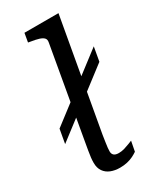

<svg xmlns="http://www.w3.org/2000/svg" viewBox="-190 -797 717 865"><g transform="rotate(-30 168.0 -364.0)"><path d="M4 -209 17 -282 336 -526 323 -453ZM169 -642Q172 -657 164.5 -665Q157 -673 141 -678Q125 -683 99 -687L88 -689L96 -735H273L171 -161Q168 -140 165.5 -124.5Q163 -109 162 -98.5Q161 -88 161 -80Q161 -67 169 -60Q177 -53 194 -53Q209 -53 224 -57.5Q239 -62 251.5 -67Q264 -72 269 -74L259 -22Q249 -15 235 -8Q221 -1 203.5 3Q186 7 166 7Q139 7 118 -1.5Q97 -10 85 -27.5Q73 -45 73 -71Q73 -84 74.5 -98Q76 -112 79.5 -132Q83 -152 88 -181Z"/></g></svg>

Font: Roboto Serif 20pt
Style: Italic
Weight: 400
Italic angle: -10°
Designer: Greg Gazdowicz
Foundry: Commercial Type
Version: Version 1.008